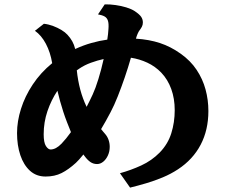

<svg xmlns="http://www.w3.org/2000/svg" viewBox="-20 -833 1040 880"><path d="M181.2 -724.1Q202.6 -721.7 223.4 -713.9Q244.1 -706.1 261.5 -695.6Q278.8 -685.1 289.1 -673.8Q302.2 -659.7 311 -644Q319.8 -628.4 324.7 -608.4Q361.8 -625.5 398.9 -636Q436 -646.5 471.7 -651.4Q473.6 -664.1 475.1 -676.3Q476.6 -688.5 477.1 -700.2Q479 -725.1 474.6 -738.3Q470.2 -751.5 459.2 -757.6Q448.2 -763.7 429.2 -767.1L460 -813Q483.9 -813.5 509.8 -809.8Q535.6 -806.2 558.8 -799.1Q582 -792 597.2 -782.2Q619.6 -767.1 627.2 -755.6Q634.8 -744.1 634.8 -730Q634.8 -718.8 630.1 -710.2Q625.5 -701.7 620.1 -694.8Q615.2 -688.5 610.8 -678.2Q606.4 -668 603 -655.8Q664.1 -651.9 713.1 -635.7Q762.2 -619.6 808.1 -586.9Q853.5 -554.7 881.3 -512.7Q909.2 -470.7 922.1 -422.9Q935.1 -375 935.1 -324.2Q935.1 -237.3 899.7 -169.7Q864.3 -102.1 795.9 -57.1Q763.2 -35.6 725.8 -20Q688.5 -4.4 650.4 6.8Q612.3 18.1 576.2 26.9L529.8 -39.1Q579.6 -52.7 627.4 -74.7Q675.3 -96.7 711.9 -133.8Q749.5 -172.4 765.1 -222.2Q780.8 -272 780.8 -328.1Q780.8 -381.3 764.9 -425Q749 -468.8 719.2 -500Q691.4 -528.8 655.3 -545.7Q619.1 -562.5 580.1 -568.4Q567.4 -523.9 551.8 -478.3Q536.1 -432.6 519.8 -391.4Q503.4 -350.1 486.8 -318.8Q476.1 -298.3 465.3 -279.1Q454.6 -259.8 443.4 -241.2L452.1 -230.5Q456.5 -225.1 460.9 -220.2Q472.2 -207.5 477.5 -192.1Q482.9 -176.8 482.9 -160.2Q482.9 -138.7 474.6 -120.6Q466.3 -102.5 453.1 -91.8Q439.9 -81.1 424.8 -81.1Q407.7 -81.1 394 -90.6Q380.4 -100.1 367.2 -118.2Q366.2 -120.1 364.7 -121.6Q363.3 -123 362.3 -125Q351.6 -111.8 343 -102.3Q334.5 -92.8 328.1 -86.9Q293.9 -55.7 262.2 -39.8Q230.5 -23.9 189 -23.9Q146.5 -23.9 117.4 -50.3Q88.4 -76.7 73.2 -121.8Q58.1 -167 58.1 -223.1Q58.1 -276.9 76.2 -334.2Q94.2 -391.6 130.1 -445.8Q166 -500 219.2 -543.5Q210.9 -593.3 190.4 -632.1Q169.9 -670.9 140.1 -691.9ZM180.2 -217.8Q180.2 -179.7 190.4 -163.8Q200.7 -147.9 211.9 -147.9Q236.3 -147.9 262.2 -174.8Q272.5 -185.5 283.2 -198.7Q293.9 -211.9 305.2 -227.5Q295.9 -250 286.9 -273.4Q277.8 -296.9 270 -320.8Q262.2 -345.2 255.4 -369.4Q248.5 -393.6 243.2 -417Q214.8 -374.5 197.5 -323.7Q180.2 -272.9 180.2 -217.8ZM342.8 -518.1Q340.3 -516.1 337.6 -514.4Q335 -512.7 332 -510.7Q336.9 -463.9 347.9 -422.4Q358.9 -380.9 377 -343.3Q383.8 -356.9 390.9 -370.8Q397.9 -384.8 404.8 -399.9Q417.5 -427.2 430.9 -470.5Q444.3 -513.7 455.1 -562.5Q426.3 -556.2 396.7 -545.4Q367.2 -534.7 342.8 -518.1Z"/></svg>

Font: BIZ UDMincho
Style: Bold
Weight: 700
Monospace: yes
Designer: TypeBank Co., Ltd.
Foundry: Morisawa Inc.
Version: Version 1.06